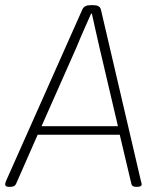

<svg xmlns="http://www.w3.org/2000/svg" viewBox="-35 -722 607 744"><path d="M-1 2Q-15 2 -15 -8Q-15 -13 -11 -22L284 -685Q291 -702 316 -702H327Q352 -702 356 -685L511 -21Q514 -11 514 -8Q514 2 497 2H492Q476 2 474 -10L429 -200H111L27 -9Q22 2 5 2ZM262 -540 126 -233H422L350 -540Q342 -577 334 -610.5Q326 -644 321 -669H318Q307 -644 292 -610.5Q277 -577 262 -540Z"/></svg>

Font: Asap Semi Condensed Semi Condensed Thin
Style: Italic
Weight: 100
Width: 4
Italic angle: -6°
Designer: Pablo Cosgaya
Foundry: Omnibus-Type
Version: Version 3.001; ttfautohint (v1.8.4.7-5d5b)